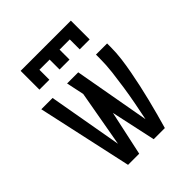

<svg xmlns="http://www.w3.org/2000/svg" viewBox="-206 -881 1011 1011"><g transform="rotate(-45 300.0 -375.0)"><path d="M163 0 47 -530H131L204 -116L260 -431L239 -530H322L398 -105Q408 -154 417.5 -203.5Q427 -253 434.5 -303Q442 -353 448 -403Q454 -453 454 -504V-530H537V-504Q537 -461 531.5 -418Q526 -375 518 -333Q510 -291 501 -249Q492 -207 481.5 -165.5Q471 -124 460 -82.5Q449 -41 437 0H354L300 -250L246 0ZM113 -610V-750H487V-610H413V-684H337V-610H263V-684H187V-610Z"/></g></svg>

Font: Iosevka Curly Extended
Style: Regular
Weight: 400
Width: 7
Monospace: yes
Designer: Belleve Invis
Foundry: Belleve Invis
Version: Version 11.1.0; ttfautohint (v1.8.3)